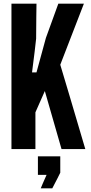

<svg xmlns="http://www.w3.org/2000/svg" viewBox="-20 -820 499 1056"><path d="M43 0H174.8V-202.1C201.2 -260.7 217.8 -299.8 226.6 -319.3C272.5 -160.2 302.7 -53.7 318.4 0H449.2C380.9 -231.4 335 -386.7 311.5 -463.9C377 -631.8 419.9 -744.1 441.4 -799.8H300.8C266.6 -705.1 243.2 -642.6 232.4 -611.3C207 -516.6 189.5 -454.1 180.7 -421.9H156.2C168 -514.6 175.8 -576.2 178.7 -607.4C179.7 -704.1 179.7 -767.6 180.7 -799.8H43V0ZM204.1 215.8H267.6C290 172.9 304.7 144.5 311.5 129.9V40H188.5V141.6H236.3C219.7 178.7 209 203.1 204.1 215.8Z"/></svg>

Font: Yellow Ladder Regular
Style: Regular
Weight: 400
Designer: Zima Creative
Version: Version 2.002